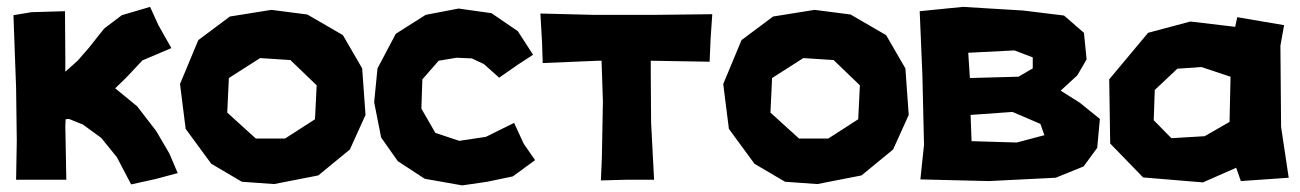

<svg xmlns="http://www.w3.org/2000/svg" viewBox="-20 -528 3819 564"><path d="M19.5 -483.4 27.3 -269.5 29.3 -114.3 27.3 0H99.6H174.8L171.9 -158.2L172.9 -177.7L182.6 -178.7L223.6 -162.1L277.3 -123L323.2 -66.4L365.2 13.7L436.5 -2L502 -19.5L477.5 -77.1L438.5 -143.6L382.8 -215.8L318.4 -268.6L350.6 -299.8L398.4 -350.6L483.4 -386.7L445.3 -454.1L420.9 -507.8L337.9 -483.4L286.1 -444.3L241.2 -387.7L208 -349.6L171.9 -317.4V-353.5L170.9 -495.1L72.3 -492.2Z M777.3 -499 655.3 -479.5 562.5 -410.2 508.8 -281.2 525.4 -149.4 600.6 -46.9 690.4 5.9 785.2 12.7 915 -12.7 1007.8 -88.9 1053.7 -190.4 1043.9 -327.1 987.3 -424.8 882.8 -485.4ZM833 -351.6 910.2 -277.3 905.3 -177.7 817.4 -121.1H731.4L647.5 -197.3L652.3 -298.8L744.1 -357.4Z M1545.9 -367.2 1501 -436.5 1423.8 -489.3 1327.1 -502.9 1230.5 -484.4 1142.6 -428.7 1088.9 -327.1 1079.1 -227.5 1099.6 -124 1148.4 -54.7 1227.5 -2.9 1337.9 16.6 1411.1 5.9 1486.3 -9.8 1551.8 -57.6 1518.6 -105.5 1490.2 -167 1407.2 -126 1329.1 -114.3 1258.8 -137.7 1217.8 -209 1220.7 -294.9 1268.6 -349.6 1321.3 -358.4 1366.2 -356.4 1401.4 -339.8 1446.3 -299.8 1501 -337.9Z M1567.4 -488.3 1572.3 -403.3 1574.2 -342.8 1737.3 -349.6H1747.1L1751 -230.5L1748 -64.5L1745.1 2L1819.3 0H1901.4L1892.6 -168L1891.6 -310.5V-349.6L2064.5 -346.7L2067.4 -415L2072.3 -486.3L1907.2 -484.4H1721.7Z M2373 -499 2251 -479.5 2158.2 -410.2 2104.5 -281.2 2121.1 -149.4 2196.3 -46.9 2286.1 5.9 2380.9 12.7 2510.7 -12.7 2603.5 -88.9 2649.4 -190.4 2639.6 -327.1 2583 -424.8 2478.5 -485.4ZM2428.7 -351.6 2505.9 -277.3 2501 -177.7 2413.1 -121.1H2327.1L2243.2 -197.3L2248 -298.8L2339.8 -357.4Z M2681.6 -495.1 2689.5 -307.6 2694.3 -102.5 2683.6 -1 2884.8 3.9 3081.1 -5.9 3163.1 -39.1 3203.1 -93.8 3210.9 -178.7 3151.4 -226.6 3095.7 -261.7 3144.5 -306.6 3171.9 -353.5 3164.1 -431.6 3105.5 -482.4 2985.4 -497.1 2808.6 -507.8ZM2824.2 -373 2960 -379.9 3013.7 -359.4V-327.1L2971.7 -302.7L2829.1 -298.8ZM2831.1 -190.4 2954.1 -199.2 3036.1 -164.1 3047.9 -130.9 2966.8 -109.4 2834 -113.3Z M3438.5 -326.2 3508.8 -331.1 3594.7 -302.7 3591.8 -169.9 3518.6 -127.9 3420.9 -122.1 3369.1 -174.8 3372.1 -263.7ZM3608.4 -449.2 3476.6 -464.8 3352.5 -431.6 3238.3 -294.9 3241.2 -106.4 3337.9 -6.8 3513.7 7.8 3611.3 -35.2 3625 3.9 3765.6 -5.9 3743.2 -155.3 3741.2 -393.6 3752 -454.1 3614.3 -477.5Z"/></svg>

Font: MaokenAssortedSans-TC
Style: Regular
Weight: 500
Version: Version 0.83